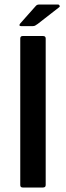

<svg xmlns="http://www.w3.org/2000/svg" viewBox="-20 -833 292 853"><path d="M183 -11Q183 0 171 0H81Q70 0 70 -11V-662Q70 -673 81 -673H171Q183 -673 183 -662ZM126 -717H73Q67 -717 66.5 -721Q66 -725 71 -730L135 -802Q140 -808 143.5 -810.5Q147 -813 156 -813H238Q242 -813 244.5 -808.5Q247 -804 243 -801L148 -727Q141 -722 136.5 -719.5Q132 -717 126 -717Z"/></svg>

Font: Glory Thin SemiBold
Style: Regular
Weight: 600
Version: Version 1.011